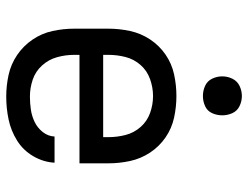

<svg xmlns="http://www.w3.org/2000/svg" viewBox="-110 -678 796 616"><g transform="rotate(90 288.0 -370.0)"><path d="M290 8Q327 8 363 0.5Q399 -7 430.5 -26.5Q462 -46 481 -78.5Q500 -111 502 -147H418Q417 -126 403.5 -109Q390 -92 371 -83Q352 -74 331.5 -71Q311 -68 290 -68Q262 -68 235.5 -77Q209 -86 190 -107Q171 -128 163.5 -155Q156 -182 156 -210V-227H504V-320Q504 -355 496.5 -389.5Q489 -424 469.5 -453.5Q450 -483 421 -503Q392 -523 357.5 -530.5Q323 -538 288 -538Q253 -538 218.5 -530.5Q184 -523 155 -503Q126 -483 106.5 -453.5Q87 -424 79.5 -389.5Q72 -355 72 -320V-210Q72 -175 79.5 -140.5Q87 -106 107 -76.5Q127 -47 156.5 -27Q186 -7 220.5 0.5Q255 8 290 8ZM156 -303V-320Q156 -348 163 -375Q170 -402 188.5 -423Q207 -444 234 -453.5Q261 -463 288 -463Q316 -463 342.5 -453.5Q369 -444 387.5 -423Q406 -402 413 -375Q420 -348 420 -320V-303ZM288 -623Q305 -623 320.5 -630Q336 -637 343 -652.5Q350 -668 350 -685Q350 -702 343 -717.5Q336 -733 320.5 -740.5Q305 -748 288 -748Q271 -748 255.5 -740.5Q240 -733 232.5 -717.5Q225 -702 225 -685Q225 -668 232.5 -652.5Q240 -637 255.5 -630Q271 -623 288 -623Z"/></g></svg>

Font: Iosevka SS01 Extended
Style: Regular
Weight: 400
Width: 7
Monospace: yes
Designer: Belleve Invis
Foundry: Belleve Invis
Version: Version 3.4.7; ttfautohint (v1.8.3)